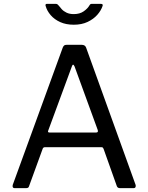

<svg xmlns="http://www.w3.org/2000/svg" viewBox="-20 -974 767 994"><path d="M55 0Q49 0 46.5 -4.5Q44 -9 46 -17L305 -728Q308 -735 312 -738.5Q316 -742 325 -742H403Q421 -742 426 -727L682 -17Q684 -11 681.5 -5.5Q679 0 672 0H601Q589 0 585 -10L516 -204Q514 -208 512 -210Q510 -212 504 -212H213Q204 -212 201 -204L130 -9Q129 -5 125.5 -2.5Q122 0 115 0H55ZM478 -288Q490 -288 486 -301L366 -630Q362 -639 358.5 -639Q355 -639 352 -630L230 -299Q225 -288 236 -288ZM502 -954Q515 -954 511 -943Q503 -919 483.5 -897Q464 -875 433.5 -860.5Q403 -846 362 -846Q322 -846 292 -859.5Q262 -873 242.5 -895.5Q223 -918 216 -944Q215 -947 216 -950.5Q217 -954 222 -954H268Q274 -954 277 -952Q280 -950 284 -945Q290 -937 299.5 -926.5Q309 -916 324.5 -908.5Q340 -901 362 -901Q393 -901 413.5 -915.5Q434 -930 443 -946Q446 -951 448.5 -952.5Q451 -954 455 -954Z"/></svg>

Font: Libre Franklin Thin
Style: Regular
Weight: 400
Version: Version 3.000